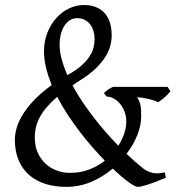

<svg xmlns="http://www.w3.org/2000/svg" viewBox="-20 -728 707 763"><path d="M216.8 -551.8Q216.8 -523.4 225.1 -492.7Q233.4 -461.9 247.6 -429.7Q249 -430.2 252 -432.1Q283.2 -449.2 303.5 -467.3Q323.7 -485.4 335.4 -503.2Q347.2 -521 351.6 -538.3Q356 -555.7 356 -571.8Q356 -588.9 351.6 -604Q347.2 -619.1 338.6 -630.6Q330.1 -642.1 317.1 -648.9Q304.2 -655.8 287.1 -655.8Q269.5 -655.8 256.3 -646.7Q243.2 -637.7 234.4 -623Q225.6 -608.4 221.2 -589.6Q216.8 -570.8 216.8 -551.8ZM257.8 -41Q299.3 -41 334 -54.2Q368.7 -67.4 396.5 -89.4Q372.1 -114.7 346.2 -144.3Q320.3 -173.8 295.7 -206.3Q271 -238.8 248.3 -273.4Q225.6 -308.1 207.5 -343.3Q182.6 -321.8 165.5 -301.8Q148.4 -281.7 137.9 -262Q127.4 -242.2 122.8 -222.4Q118.2 -202.6 118.2 -182.1Q118.2 -147.9 129.9 -121.6Q141.6 -95.2 161.1 -77.4Q180.7 -59.6 205.8 -50.3Q231 -41 257.8 -41ZM657.2 -365.2Q645 -350.1 633.1 -340.1Q621.1 -330.1 608.9 -321.8Q600.1 -326.2 588.9 -329.6Q577.6 -333 566.2 -335.7Q554.7 -338.4 543.9 -339.8Q533.2 -341.3 524.9 -341.8Q530.3 -333 533.4 -325.4Q536.6 -317.9 538.3 -309.1Q540 -300.3 540.5 -289.8Q541 -279.3 541 -265.1Q541 -230.5 525.9 -191.9Q510.7 -153.3 482.9 -116.7Q516.6 -84.5 544.9 -62Q563.5 -46.4 585 -41.3Q606.4 -36.1 634.8 -43L639.2 -22Q596.7 -3.4 567.6 5.6Q538.6 14.6 527.8 14.6Q517.1 14.6 490.2 -4.9Q463.4 -24.4 428.2 -58.1Q390.1 -25.9 343.3 -5.6Q296.4 14.6 243.2 14.6Q197.8 14.6 160.2 2.7Q122.6 -9.3 95.7 -32.7Q68.8 -56.2 54 -91.1Q39.1 -126 39.1 -171.9Q39.1 -226.6 76.7 -282.5Q114.3 -338.4 185.5 -390.1Q171.4 -424.8 163.1 -458.3Q154.8 -491.7 154.8 -523.9Q154.8 -563.5 168 -597.2Q181.2 -630.9 203.1 -655.5Q225.1 -680.2 253.7 -694.1Q282.2 -708 313 -708Q344.2 -708 365.5 -698Q386.7 -688 399.7 -671.4Q412.6 -654.8 418.2 -633.1Q423.8 -611.3 423.8 -587.9Q423.8 -536.6 391.8 -491.9Q359.9 -447.3 301.8 -411.1Q292.5 -405.3 284.2 -399.7Q275.9 -394 268.1 -388.7Q285.2 -356.9 306.4 -325.2Q327.6 -293.5 351.3 -262.7Q375 -231.9 400.1 -203.1Q425.3 -174.3 450.2 -148.9Q465.8 -173.3 473.9 -198.2Q481.9 -223.1 481.9 -245.1Q481.9 -265.6 475.1 -283.7Q468.3 -301.8 457.3 -315.2Q446.3 -328.6 432.1 -336.4Q418 -344.2 403.8 -344.2L393.1 -357.9Q398.4 -364.3 408.9 -371.6Q419.4 -378.9 429.2 -382.8H646L657.2 -365.2Z"/></svg>

Font: GentiumAlt
Style: Regular
Weight: 400
Designer: J. Victor Gaultney
Version: Version 1.02; 2005; OFL release